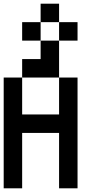

<svg xmlns="http://www.w3.org/2000/svg" viewBox="-20 -1120 540 1040"><path d="M0 -100V-700H100V-500H300V-700H400V-100H300V-400H100V-100ZM100 -700V-800H200V-900H300V-700ZM100 -900V-1000H200V-900ZM300 -1100V-1000H200V-1100ZM300 -1000H400V-900H300Z"/></svg>

Font: GalmuriMono9 Regular
Style: Regular
Weight: 400
Designer: Lee Minseo (quiple)
Version: Version 2.399;hotconv 1.1.1;makeotfexe 2.6.0 DEVELOPMENT